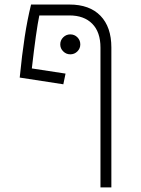

<svg xmlns="http://www.w3.org/2000/svg" viewBox="-20 -606 626 851"><path d="M425.3 224.6V-395Q425.3 -463.9 388.9 -500.7Q352.5 -537.6 287.6 -537.6H154.3Q147.5 -505.4 138.9 -444.8Q130.4 -384.3 121.1 -302.7L270.5 -279.8L260.7 -232.4L67.4 -262.2Q77.6 -365.2 89.4 -441.9Q101.1 -518.6 117.7 -585.9H287.6Q377 -585.9 425.3 -536.1Q473.6 -486.3 473.6 -395.5V224.6ZM291.5 -365.2Q273.4 -365.2 260.3 -378.2Q247.1 -391.1 247.1 -409.2Q247.1 -427.7 260.3 -440.7Q273.4 -453.6 291.5 -453.6Q310.1 -453.6 323 -440.7Q335.9 -427.7 335.9 -409.2Q335.9 -391.1 323 -378.2Q310.1 -365.2 291.5 -365.2Z"/></svg>

Font: Cascadia Mono ExtraLight
Style: Regular
Weight: 200
Monospace: yes
Designer: Aaron Bell
Foundry: Saja Typeworks
Version: Version 2404.023; ttfautohint (v1.8.4)